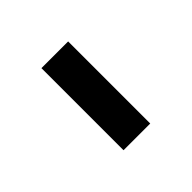

<svg xmlns="http://www.w3.org/2000/svg" viewBox="21 -899 559 559"><g transform="rotate(45 300.0 -620.0)"><path d="M131 -675H469V-565H131Z"/></g></svg>

Font: Urbanist Black
Style: Regular
Weight: 900
Designer: Corey Hu
Foundry: Corey Hu
Version: Version 1.330; ttfautohint (v1.8.4.7-5d5b)